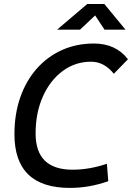

<svg xmlns="http://www.w3.org/2000/svg" viewBox="-20 -918 652 948"><path d="M325.2 9.8Q51.3 9.8 51.3 -255.4Q51.3 -354.5 79.8 -436.5Q108.4 -518.6 160.6 -578.1Q212.9 -637.7 284.9 -670.4Q356.9 -703.1 443.8 -703.1Q551.8 -703.1 611.8 -625.5L542 -553.7Q494.6 -613.3 429.7 -613.3Q351.1 -613.3 289.1 -567.1Q227.1 -521 191.4 -440.9Q155.8 -360.8 155.8 -258.8Q155.8 -80.1 338.4 -80.1Q421.4 -80.1 507.8 -109.4L514.6 -23.4Q420.9 9.8 325.2 9.8ZM261.7 -771.5 411.1 -898.4H495.1L599.6 -771.5H496.1L449.7 -841.8L375 -771.5Z"/></svg>

Font: Cascadia Code NF
Style: Italic
Weight: 400
Italic angle: -10°
Monospace: yes
Designer: Aaron Bell
Foundry: Saja Typeworks
Version: Version 2404.023; ttfautohint (v1.8.4)